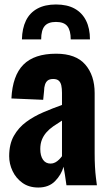

<svg xmlns="http://www.w3.org/2000/svg" viewBox="-20 -828 489 858"><path d="M151 10Q109 10 80 -11Q51 -32 36 -64Q21 -96 21 -130Q21 -184 42 -221Q63 -258 97 -283Q131 -308 173 -326Q215 -344 257 -359V-413Q257 -432 254 -446Q251 -460 242.5 -467.5Q234 -475 218 -475Q202 -475 193.5 -468.5Q185 -462 181 -449.5Q177 -437 177 -422L173 -382L31 -388Q36 -490 84.5 -539Q133 -588 231 -588Q319 -588 361 -539.5Q403 -491 403 -412V-143Q403 -109 404.5 -82.5Q406 -56 408.5 -35.5Q411 -15 413 0H277Q274 -22 270 -48Q266 -74 264 -83Q254 -47 226 -18.5Q198 10 151 10ZM206 -97Q217 -97 226.5 -102Q236 -107 244 -115Q252 -123 257 -130V-289Q236 -276 218 -263.5Q200 -251 187 -236Q174 -221 167 -203Q160 -185 160 -162Q160 -132 172 -114.5Q184 -97 206 -97ZM78 -652Q79 -701 96 -736Q113 -771 147 -789.5Q181 -808 230 -808Q280 -808 313.5 -789.5Q347 -771 364.5 -736Q382 -701 382 -652H296Q296 -692 281 -711Q266 -730 230 -730Q195 -730 179.5 -711.5Q164 -693 164 -652Z"/></svg>

Font: Oswald SemiBold
Style: Regular
Weight: 600
Designer: Vernon Adams
Foundry: Vernon Adams
Version: Version 4.103;gftools[0.9.33.dev8+g029e19f]